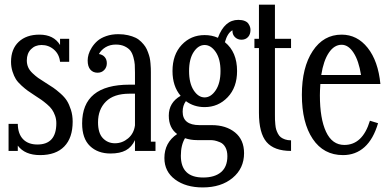

<svg xmlns="http://www.w3.org/2000/svg" viewBox="-20 -654 1686 832"><path d="M176.8 -295.9Q198.7 -282.2 210.9 -273.9Q223.1 -265.6 241.7 -249.3Q260.3 -232.9 270 -217.3Q279.8 -201.7 287.4 -178Q294.9 -154.3 294.9 -127Q294.9 -56.6 258.5 -19.3Q222.2 18.1 153.8 18.1Q87.9 18.1 57.1 -22.9V0H17.1V-117.2H57.1Q57.6 -74.2 79.8 -51Q102.1 -27.8 142.1 -27.8Q224.1 -27.8 224.1 -120.1Q224.1 -137.7 218.5 -153.1Q212.9 -168.5 205.3 -179.4Q197.8 -190.4 183.3 -202.6Q168.9 -214.8 158.9 -221.7Q148.9 -228.5 130.9 -240.2Q110.8 -253.4 100.1 -261Q89.4 -268.6 73.2 -283.2Q57.1 -297.9 48.8 -311Q40.5 -324.2 34.2 -344Q27.8 -363.8 27.8 -386.2Q27.8 -441.4 61 -472.7Q94.2 -503.9 150.9 -503.9Q212.9 -503.9 240.2 -459V-485.8H279.8V-386.2H240.2Q236.8 -418.9 213.9 -439Q190.9 -459 160.2 -459Q132.3 -459 114.3 -440.7Q96.2 -422.4 96.2 -392.1Q96.2 -376 102.1 -362.5Q107.9 -349.1 121.1 -336.7Q134.3 -324.2 145.3 -316.4Q156.2 -308.6 176.8 -295.9Z M633.8 -340.8V-40H653.8V0H564.9V-46.9Q550.8 -16.6 525.4 -2.7Q500 11.2 459 11.2Q403.8 11.2 369.9 -21.2Q335.9 -53.7 335.9 -119.1Q335.9 -287.1 541 -287.1H564.9V-339.8Q564.9 -359.9 564 -374Q563 -388.2 558.1 -406Q553.2 -423.8 544.9 -434.6Q536.6 -445.3 520.5 -453.1Q504.4 -460.9 481.9 -460.9Q457 -460.9 437.7 -449.5Q418.5 -438 408.7 -419.9Q424.3 -417.5 433.6 -407Q442.9 -396.5 442.9 -379.9Q442.9 -362.3 431.6 -350.6Q420.4 -338.9 402.8 -338.9Q383.3 -338.9 371.6 -352.3Q359.9 -365.7 359.9 -392.1Q359.9 -404.3 363.8 -418.2Q367.7 -432.1 377.7 -448Q387.7 -463.9 402.1 -476.6Q416.5 -489.3 440.2 -497.6Q463.9 -505.9 492.7 -505.9Q515.6 -505.9 534.7 -501.5Q553.7 -497.1 567.4 -490.5Q581.1 -483.9 592 -472.9Q603 -461.9 609.6 -451.9Q616.2 -441.9 621.3 -427.7Q626.5 -413.6 628.7 -403.8Q630.9 -394 632.1 -379.6Q633.3 -365.2 633.5 -358.4Q633.8 -351.6 633.8 -340.8ZM478 -33.2Q509.8 -33.2 534.9 -54.2Q560.1 -75.2 564.9 -110.8V-248H541Q473.1 -248 439 -213.9Q404.8 -179.7 404.8 -124Q404.8 -77.1 425.8 -55.2Q446.8 -33.2 478 -33.2Z M1026.4 -481.9Q1009.8 -481.9 998.5 -492.7Q987.3 -503.4 987.3 -520V-522.9Q965.8 -511.2 954.6 -471.2Q1007.3 -428.7 1007.3 -346.2Q1007.3 -275.4 966.6 -232.7Q925.8 -189.9 866.7 -189.9Q820.3 -189.9 785.6 -215.8Q771.5 -196.8 771.5 -169.9Q771.5 -111.8 844.7 -111.8H897.5Q959.5 -111.8 998.5 -80.1Q1037.6 -48.3 1037.6 9.8Q1037.6 75.7 988 116.9Q938.5 158.2 858.4 158.2Q785.2 158.2 738.8 123.8Q692.4 89.4 692.4 30.8Q692.4 -36.1 747.6 -73.2Q711.4 -99.6 711.4 -152.8Q711.4 -209.5 762.7 -238.8Q727.5 -280.3 727.5 -346.2Q727.5 -417 767.3 -459.5Q807.1 -502 866.7 -502Q898.4 -502 924.3 -490.2Q953.1 -567.9 1012.7 -567.9Q1029.3 -567.9 1040.5 -563.2Q1051.8 -558.6 1056.6 -551Q1061.5 -543.5 1063.5 -537.1Q1065.4 -530.8 1065.4 -523.9Q1065.4 -504.9 1054.7 -493.4Q1043.9 -481.9 1026.4 -481.9ZM799.3 -346.2Q799.3 -293.5 819.3 -262.7Q839.4 -231.9 866.7 -231.9Q894 -231.9 914.8 -262.9Q935.5 -293.9 935.5 -346.2Q935.5 -398.4 914.8 -428.7Q894 -459 866.7 -459Q839.4 -459 819.3 -428.7Q799.3 -398.4 799.3 -346.2ZM890.6 -46.9H833.5Q806.2 -46.9 781.7 -55.2Q763.7 -25.4 763.7 21Q763.7 115.2 860.4 115.2Q910.6 115.2 938 91.8Q965.3 68.4 965.3 22.9Q965.3 -0.5 956.5 -16.1Q947.8 -31.7 933.3 -37.6Q918.9 -43.5 909.7 -45.2Q900.4 -46.9 890.6 -46.9Z M1241.2 -485.8V-445.8H1171.4V-157.2Q1171.4 -143.1 1171.6 -135.5Q1171.9 -127.9 1173.1 -114.5Q1174.3 -101.1 1176.8 -93Q1179.2 -85 1184.3 -75Q1189.5 -64.9 1196.8 -59.3Q1204.1 -53.7 1215.3 -49.8Q1226.6 -45.9 1241.2 -45.9V0Q1168 0 1135 -38.6Q1102.1 -77.1 1102.1 -165V-445.8H1082.5V-485.8H1102.1V-633.8H1171.4V-485.8Z M1472.2 -25.9Q1551.3 -25.9 1583 -130.9L1618.2 -120.1Q1598.1 -51.3 1559.6 -16.6Q1521 18.1 1466.3 18.1Q1382.3 18.1 1335.2 -52Q1288.1 -122.1 1288.1 -243.2Q1288.1 -361.8 1335 -432.9Q1381.8 -503.9 1460.4 -503.9Q1527.8 -503.9 1573.2 -446.8Q1618.7 -389.6 1628.4 -290H1368.2Q1366.2 -259.8 1366.2 -241.2Q1366.2 -140.1 1392.8 -83Q1419.4 -25.9 1472.2 -25.9ZM1460.4 -460Q1428.2 -460 1405 -425.5Q1381.8 -391.1 1372.1 -329.1H1544.4Q1534.7 -390.6 1512.2 -425.3Q1489.7 -460 1460.4 -460Z"/></svg>

Font: Margherita
Style: Regular
Weight: 400
Designer: James Puckett
Foundry: Dunwich Type Founders
Version: Version 1.008;hotconv 1.0.109;makeotfexe 2.5.65596